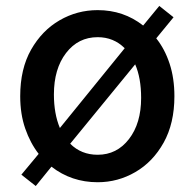

<svg xmlns="http://www.w3.org/2000/svg" viewBox="-20 -598 655 645"><path d="M100.1 26.9 51.8 -11.2 109.9 -81.1Q81.5 -117.7 64.7 -166.3Q47.9 -214.8 47.9 -274.9Q47.9 -366.7 84.5 -431.2Q121.1 -495.6 180.2 -529.8Q239.3 -564 308.1 -564Q395 -564 460.9 -512.2L515.1 -578.1L563 -540L504.9 -469.2Q533.7 -433.1 549.8 -384Q565.9 -335 565.9 -274.9Q565.9 -183.6 529.8 -118.9Q493.7 -54.2 434.8 -20Q376 14.2 308.1 14.2Q220.2 14.2 152.8 -38.1ZM308.1 -78.1Q372.6 -78.1 413.3 -130.9Q454.1 -183.6 454.1 -269Q454.1 -335.9 434.1 -381.8L215.8 -115.2Q252.9 -78.1 308.1 -78.1ZM181.2 -168 398.9 -436Q361.8 -473.1 308.1 -473.1Q242.7 -473.1 201.9 -419.9Q161.1 -366.7 161.1 -280.8Q161.1 -215.8 181.2 -168Z"/></svg>

Font: Source Han Sans CN Medium
Style: Regular
Weight: 500
Designer: Ryoko NISHIZUKA  (kana, bopomofo & ideographs); Paul D. Hunt (Latin, Greek & Cyrillic); Sandoll Communications , Soo-you
Foundry: Adobe
Version: Version 2.004;hotconv 1.0.118;makeotfexe 2.5.65603